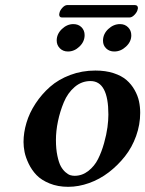

<svg xmlns="http://www.w3.org/2000/svg" viewBox="-20 -719 567 749"><path d="M271 -33.2Q300.3 -33.2 324.5 -52Q348.6 -70.8 362.5 -98.6Q376.5 -126.5 386 -160.6Q395.5 -194.8 399.2 -222.4Q402.8 -250 402.8 -272Q402.8 -402.8 333 -402.8Q298.3 -402.8 271.2 -379.6Q244.1 -356.4 229 -320.1Q213.9 -283.7 206.1 -245.8Q198.2 -208 198.2 -172.9Q198.2 -137.7 203.9 -111.1Q209.5 -84.5 217.3 -70.3Q225.1 -56.2 235.6 -47.1Q246.1 -38.1 254.4 -35.6Q262.7 -33.2 271 -33.2ZM71.8 -165Q71.8 -201.7 83.3 -240.2Q94.7 -278.8 118.7 -315.2Q142.6 -351.6 175.3 -380.4Q208 -409.2 253.9 -426.5Q299.8 -443.8 352.1 -443.8Q392.1 -443.8 423.3 -433.6Q454.6 -423.3 473.6 -406.7Q492.7 -390.1 505.1 -367.9Q517.6 -345.7 522.2 -324Q526.9 -302.2 526.9 -278.8Q526.9 -232.9 511 -188.5Q495.1 -144 467.3 -108.9Q439.5 -73.7 404.1 -46.6Q368.7 -19.5 327.6 -4.9Q286.6 9.8 246.1 9.8Q205.6 9.8 173.3 -3.4Q141.1 -16.6 122.6 -35.9Q104 -55.2 92 -80.1Q80.1 -105 75.9 -125.7Q71.8 -146.5 71.8 -165ZM381.8 -560.1Q381.8 -586.4 402.3 -605.7Q422.9 -625 448.2 -625Q467.3 -625 479.7 -612.5Q492.2 -600.1 492.2 -581.1Q492.2 -556.6 471.7 -537.4Q451.2 -518.1 425.8 -518.1Q406.7 -518.1 394.3 -530Q381.8 -542 381.8 -560.1ZM201.2 -561Q201.2 -586.4 221.4 -605.7Q241.7 -625 266.1 -625Q285.6 -625 297.9 -612.8Q310.1 -600.6 310.1 -582Q310.1 -556.6 290 -537.4Q270 -518.1 245.1 -518.1Q226.1 -518.1 213.6 -530.5Q201.2 -543 201.2 -561ZM485.8 -650.9H221.2Q210.9 -650.9 210.9 -663.1Q210.9 -666 211.9 -668Q213.4 -677.7 223.1 -688.5Q232.9 -699.2 242.2 -699.2H505.9Q518.1 -699.2 518.1 -687Q518.1 -685.1 517.1 -683.1Q515.6 -672.9 505.4 -661.9Q495.1 -650.9 485.8 -650.9Z"/></svg>

Font: Linux Libertine
Style: Bold Italic
Weight: 700
Italic angle: -11.5°
Designer: Philipp H. Poll
Foundry: Philipp H. Poll
Version: Version 4.0.5